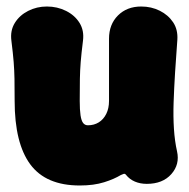

<svg xmlns="http://www.w3.org/2000/svg" viewBox="-20 -545 581 590"><path d="M524 -80Q533 -40 506.5 -10Q480 20 431 20Q411 20 394.5 13Q378 6 367 -8Q364 -12 359.5 -10.5Q355 -9 351 -7Q341 -1 328.5 4.5Q316 10 300 15Q284 20 265.5 22.5Q247 25 225 25Q121 25 73 -40Q25 -105 25 -235Q25 -277 24.5 -303Q24 -329 22 -354.5Q20 -380 15 -420Q11 -451 25.5 -474.5Q40 -498 66.5 -511.5Q93 -525 124 -525Q156 -525 183 -511.5Q210 -498 224.5 -474.5Q239 -451 235 -420Q230 -380 228 -354.5Q226 -329 225.5 -303Q225 -277 225 -235Q225 -207 227.5 -190.5Q230 -174 235.5 -167Q241 -160 250 -160Q269 -160 283.5 -169Q298 -178 306.5 -195Q315 -212 315 -235Q315 -277 315 -304Q315 -331 315 -357.5Q315 -384 315 -426Q315 -470 342.5 -497.5Q370 -525 414 -525Q445 -525 471 -512Q497 -499 512 -476.5Q527 -454 525 -423Q521 -371 518 -322.5Q515 -274 513.5 -230.5Q512 -187 514.5 -149Q517 -111 524 -80Z"/></svg>

Font: Winky Sans Black
Style: Regular
Weight: 900
Designer: Simon Atzbach
Foundry: typofactur
Version: Version 1.205